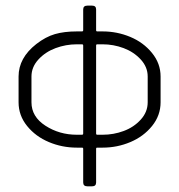

<svg xmlns="http://www.w3.org/2000/svg" viewBox="-20 -656 631 676"><path d="M90.8 -295.9Q90.8 -245.1 139.9 -213.4Q189 -181.6 250.5 -181.6H268.6Q272.9 -181.6 272.9 -186V-495.6Q272.9 -500 268.6 -500H250.5Q211.9 -500 175.8 -486.6Q139.6 -473.1 115.2 -446.5Q90.8 -419.9 90.8 -386.7ZM318.4 -186Q318.4 -181.6 322.3 -181.6H341.3Q379.9 -181.6 415.5 -194.8Q451.2 -208 475.6 -234.9Q500 -261.7 500 -295.9V-386.7Q500 -419.9 475.6 -446.5Q451.2 -473.1 415.3 -486.6Q379.4 -500 341.3 -500H322.3Q318.4 -500 318.4 -495.6ZM45.4 -295.9V-386.7Q45.4 -452.1 107.9 -501Q140.6 -526.4 173.3 -535.9Q206.1 -545.4 250.5 -545.4H268.6Q272.9 -545.4 272.9 -549.8V-622.6Q272.9 -636.2 287.6 -636.2H304.2Q318.4 -636.2 318.4 -622.6V-549.8Q318.4 -545.4 322.3 -545.4H341.3Q392.1 -545.4 438.5 -526.1Q484.9 -506.8 515.1 -469.7Q545.4 -432.6 545.4 -386.7V-295.9Q545.4 -249.5 515.4 -212.4Q485.4 -175.3 439 -155.8Q392.6 -136.2 341.3 -136.2H322.3Q318.4 -136.2 318.4 -132.3V-13.7Q318.4 0 304.2 0H287.6Q272.9 0 272.9 -13.7V-132.3Q272.9 -136.2 268.6 -136.2H250.5Q198.7 -136.2 152.1 -155.8Q105.5 -175.3 75.4 -212.4Q45.4 -249.5 45.4 -295.9Z"/></svg>

Font: GOSTRUS
Style: type A
Weight: 200
Designer: Юрий и Татьяна Кривогуз
Version: Version 01.0